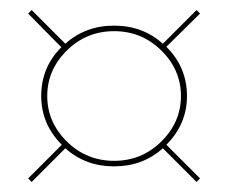

<svg xmlns="http://www.w3.org/2000/svg" viewBox="-20 -530 453 382"><path d="M43 -168 36 -175 103 -242Q62 -283 62 -339Q62 -396 102 -436L36 -503L43 -510L110 -443Q150 -479 207 -479Q264 -479 304 -443L371 -510L378 -503L311 -437Q352 -396 352 -339Q352 -283 311 -242L378 -175L371 -168L304 -235Q264 -199 207 -199Q150 -199 110 -235ZM113 -248.5Q152 -210 207 -210Q262 -210 301 -248.5Q340 -287 340 -339Q340 -391 301 -429.5Q262 -468 207 -468Q152 -468 113 -429.5Q74 -391 74 -339Q74 -287 113 -248.5Z"/></svg>

Font: Gloock
Style: Regular
Weight: 400
Designer: Duarte Pinto
Foundry: Duarte Pinto
Version: Version 1.000